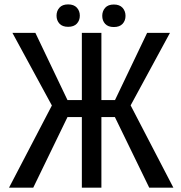

<svg xmlns="http://www.w3.org/2000/svg" viewBox="-20 -862 831 882"><path d="M507.8 -324.2H445.8V0H356V-324.2H290L132.8 0H21.5L218.3 -377.4L37.1 -710.9H142.6L290 -402.3H356V-710.9H445.8V-402.3H508.3L655.8 -710.9H760.7L580.1 -377.9L776.4 0H665.5ZM463.1 -752.4Q449.7 -767.1 449.7 -789.1Q449.7 -811 463.1 -826.2Q476.6 -841.3 502.9 -841.3Q529.3 -841.3 543 -826.2Q556.6 -811 556.6 -789.1Q556.6 -767.1 543 -752.4Q529.3 -737.8 502.9 -737.8Q476.6 -737.8 463.1 -752.4ZM253.2 -753.4Q239.7 -768.1 239.7 -790Q239.7 -812 253.2 -826.9Q266.6 -841.8 293 -841.8Q319.3 -841.8 333 -826.9Q346.7 -812 346.7 -790Q346.7 -768.1 333 -753.4Q319.3 -738.8 293 -738.8Q266.6 -738.8 253.2 -753.4Z"/></svg>

Font: MAUL Condensed
Style: Condensed Regular
Weight: 400
Designer: MAUL
Version: Version 1.0; 2020; ttfautohint (v1.8.3)